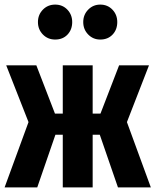

<svg xmlns="http://www.w3.org/2000/svg" viewBox="-27 -815 676 835"><path d="M621 -531 525 -284 629 0H486L407 -229H376V0H246V-229H214L135 0H-7L97 -284L0 -531H131L212 -321H246V-531H376V-321H410L491 -531ZM287 -719Q287 -686 266.5 -664.5Q246 -643 213 -643Q181 -643 159.5 -665Q138 -687 138 -719Q138 -751 159.5 -773Q181 -795 213 -795Q245 -795 266 -773Q287 -751 287 -719ZM483 -719Q483 -686 462.5 -664.5Q442 -643 409 -643Q378 -643 356.5 -665Q335 -687 335 -719Q335 -751 356.5 -773Q378 -795 409 -795Q441 -795 462 -773Q483 -751 483 -719Z"/></svg>

Font: Fira Sans Extra Condensed
Style: Bold
Weight: 700
Width: 1
Designer: Carrois Corporate & Edenspiekermann AG
Foundry: Carrois Corporate GbR & Edenspiekermann AG
Version: Version 4.203